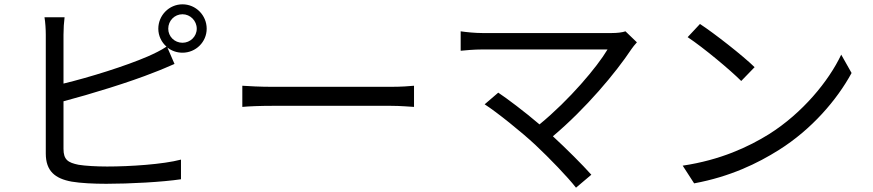

<svg xmlns="http://www.w3.org/2000/svg" viewBox="-20 -830 4040 889"><path d="M825 -632C788 -632 759 -661 759 -697C759 -734 788 -764 825 -764C861 -764 891 -734 891 -697C891 -661 861 -632 825 -632ZM274 -669C274 -697 276 -727 279 -750H186C190 -727 192 -693 192 -669V-119C192 -38 235 -3 312 11C353 18 413 21 472 21C581 21 731 13 818 0V-91C735 -69 582 -59 476 -59C427 -59 375 -62 344 -67C295 -77 274 -90 274 -141V-361C399 -394 582 -450 694 -495C724 -506 760 -522 788 -534L755 -610C774 -595 798 -586 825 -586C887 -586 937 -636 937 -697C937 -759 887 -810 825 -810C763 -810 713 -759 713 -697C713 -664 728 -634 751 -614C724 -596 694 -582 665 -569C561 -524 394 -472 274 -443Z M1102 -335C1133 -338 1186 -340 1241 -340H1790C1835 -340 1877 -336 1897 -335V-433C1875 -431 1839 -428 1789 -428H1241C1185 -428 1132 -431 1102 -433Z M2876 -685C2862 -680 2839 -677 2812 -677H2214C2180 -677 2140 -681 2113 -685V-595C2132 -597 2175 -601 2214 -601H2793C2745 -520 2616 -367 2478 -254C2409 -313 2325 -376 2287 -401L2224 -347C2279 -312 2397 -217 2459 -159C2525 -97 2608 -11 2647 39L2718 -21C2676 -68 2603 -141 2540 -199C2693 -328 2831 -493 2904 -603C2910 -612 2919 -623 2929 -634Z M3221 -719 3164 -658C3239 -608 3361 -506 3412 -455L3474 -519C3421 -571 3287 -676 3221 -719ZM3141 -63 3194 19C3361 -12 3487 -73 3587 -136C3738 -231 3855 -367 3923 -492L3875 -577C3817 -454 3695 -306 3541 -209C3446 -150 3316 -89 3141 -63Z"/></svg>

Font: Noto Sans Japanese Regular
Style: Regular
Weight: 400
Designer: Ryoko NISHIZUKA (kana & ideographs); Paul D. Hunt (Latin, Greek & Cyrillic); Wenlong ZHANG (bopomofo); Sandoll Communica
Foundry: Adobe Systems Incorporated
Version: Version 1.000;PS 1;hotconv 1.0.78;makeotf.lib2.5.61930